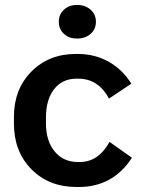

<svg xmlns="http://www.w3.org/2000/svg" viewBox="-20 -745 572 773"><path d="M290 -589.8Q257.8 -589.8 237.3 -608.9Q216.8 -627.9 216.8 -657.2Q216.8 -687 237.5 -706.1Q258.3 -725.1 290 -725.1Q323.2 -725.1 344.7 -706.1Q366.2 -687 366.2 -657.2Q366.2 -627.9 345 -608.9Q323.7 -589.8 290 -589.8ZM288.1 7.8Q176.8 7.8 106.4 -63.7Q36.1 -135.3 36.1 -247.1V-274.9Q36.1 -385.7 106.4 -456.8Q176.8 -527.8 285.2 -527.8H293Q360.8 -527.8 416.5 -497.1Q472.2 -466.3 508.8 -408.2L418.9 -348.1Q375.5 -428.2 295.9 -428.2H288.1Q231 -428.2 198 -386.2Q165 -344.2 165 -271V-249Q165 -177.7 200 -135.3Q234.9 -92.8 293 -92.8H301.8Q376.5 -92.8 420.9 -173.8L511.2 -109.9Q435.1 7.8 296.9 7.8Z"/></svg>

Font: Fixel Text SemiBold
Style: Regular
Weight: 600
Width: 4
Designer: AlfaBravo + MacPaw
Foundry: Kyrylo Tkachov, Marchela Mozhyna, Serhii Makarenko, Maria Weinstein, Zakhar Kryvoshyya
Version: Version 1.211